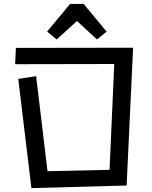

<svg xmlns="http://www.w3.org/2000/svg" viewBox="-20 -942 773 978"><path d="M372 -835 269 -741 220 -781 337 -922H406L523 -781L474 -741ZM73 -540 164 -554 222 -70 538 -77 562 -616 57 -615 61 -698 658 -699 625 3 140 16Z"/></svg>

Font: Stick
Style: Regular
Weight: 400
Designer: Fontworks Inc.
Foundry: Fontworks Inc.
Version: Version 1.100